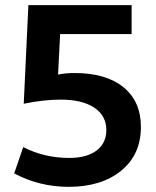

<svg xmlns="http://www.w3.org/2000/svg" viewBox="-20 -714 603 744"><path d="M246 10Q133 10 35 -42L70 -144Q152 -102 248 -102Q316 -102 354 -130.5Q392 -159 392 -210Q392 -266 345 -297Q298 -328 215 -328Q150 -328 72 -312L90 -694H490V-582H213L205 -425Q233 -431 269 -431Q391 -431 458.5 -376Q526 -321 526 -222Q526 -115 449.5 -52.5Q373 10 246 10Z"/></svg>

Font: Cantarell
Style: Bold
Weight: 700
Designer: Dave Crossland, Nikolaus Waxweiler, Florian Fecher, Jacques Le Bailly, Eben Sorkin, Alexei Vanyashin, Alexios Zavras, Em
Version: Version 0.303